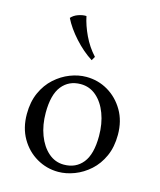

<svg xmlns="http://www.w3.org/2000/svg" viewBox="-112 -815 760 911"><g transform="rotate(15 267.5 -359.5)"><path d="M274 -455Q332 -455 380.5 -426.5Q429 -398 459 -347Q489 -296 489 -228Q489 -168 468.5 -122.5Q448 -77 414 -46.5Q380 -16 339.5 -0.5Q299 15 260 15Q203 15 154 -13.5Q105 -42 75.5 -93Q46 -144 46 -212Q46 -272 66.5 -317.5Q87 -363 121 -393.5Q155 -424 195 -439.5Q235 -455 274 -455ZM277 -25Q336 -25 370 -67.5Q404 -110 404 -199Q404 -260 385.5 -309Q367 -358 334 -386.5Q301 -415 257 -415Q199 -415 165 -372.5Q131 -330 131 -241Q131 -181 149.5 -132Q168 -83 201 -54Q234 -25 277 -25ZM199 -734Q208 -690 230.5 -642.5Q253 -595 288 -557L277 -538Q231 -567 189 -613.5Q147 -660 125 -705Q138 -720 159.5 -727.5Q181 -735 199 -734Z"/></g></svg>

Font: Bona Nova
Style: Regular
Weight: 400
Designer: Mateusz Machalski
Foundry: Capitalics
Version: Version 4.001; ttfautohint (v1.8.3)